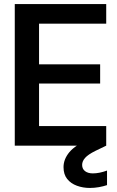

<svg xmlns="http://www.w3.org/2000/svg" viewBox="-20 -720 579 949"><path d="M53 0V-700H505V-603H173V-402H475V-307H173V-97H505V0ZM424 209Q390 209 360 198Q330 187 312 164.5Q294 142 294 106Q294 67 323 32Q352 -3 429 -37L477 -57L505 0L451 26Q415 44 400.5 60.5Q386 77 386 95Q386 115 400.5 126Q415 137 439 137Q471 137 509 123V195Q491 201 469 205Q447 209 424 209Z"/></svg>

Font: Host Grotesk SemiBold
Style: Regular
Weight: 600
Designer: Doukan Karapınar
Foundry: Element Type
Version: Version 1.003